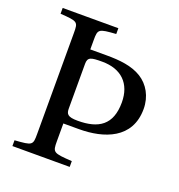

<svg xmlns="http://www.w3.org/2000/svg" viewBox="-126 -798 845 904"><g transform="rotate(20 296.5 -346.0)"><path d="M35 0H322V-29C227 -35 224 -37 224 -93V-182H302C427 -182 556 -226 556 -375C556 -438 526 -489 481 -517C433 -547 371 -553 305 -553H224V-599C224 -655 227 -657 314 -663V-692H35V-663C123 -657 125 -655 125 -599V-93C125 -37 123 -35 35 -29ZM224 -258V-481C224 -515 241 -518 297 -518C392 -518 449 -464 449 -369C449 -256 387 -217 283 -217C231 -217 224 -230 224 -258Z"/></g></svg>

Font: Lingua Franca
Style: Regular
Weight: 400
Version: Version 1.19